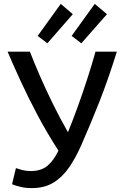

<svg xmlns="http://www.w3.org/2000/svg" viewBox="-20 -959 632 989"><path d="M143 10Q114 10 87.5 4Q61 -2 42 -10L62 -93Q76 -88 95 -83Q114 -78 139 -78Q193 -78 225.5 -106Q258 -134 281 -183Q223 -273 174 -365Q125 -457 86 -542Q47 -627 19 -693H134Q156 -636 186 -567Q216 -498 252.5 -424Q289 -350 330 -278Q355 -339 380.5 -409.5Q406 -480 429.5 -552.5Q453 -625 472 -693H582Q537 -549 492 -435Q447 -321 399 -212Q371 -148 336.5 -97.5Q302 -47 255.5 -18.5Q209 10 143 10ZM399 -736 349 -774 468 -939 531 -886ZM224 -736 174 -774 293 -939 355 -886Z"/></svg>

Font: Ubuntu Sans Medium
Style: Regular
Weight: 500
Designer: Dalton Maag Ltd
Foundry: Dalton Maag Ltd
Version: Version 1.006; ttfautohint (v1.8.4.7-5d5b)